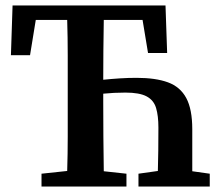

<svg xmlns="http://www.w3.org/2000/svg" viewBox="-20 -683 807 703"><path d="M20 -481 26 -663H586L592 -489H522L502 -610H360Q359 -554 358.5 -498.5Q358 -443 358 -391Q387 -394 418 -396Q449 -398 480 -398Q550 -398 595 -381.5Q640 -365 662 -324Q684 -283 684 -210V-56L748 -47V0H487V-47L558 -57Q559 -93 559.5 -131.5Q560 -170 560 -216Q560 -259 551.5 -287.5Q543 -316 517 -330Q491 -344 439 -344Q418 -344 398 -343Q378 -342 358 -340V-310Q358 -247 358.5 -183.5Q359 -120 360 -56L443 -47V0H132V-47L226 -57Q228 -119 228 -182.5Q228 -246 228 -310V-353Q228 -417 228 -481.5Q228 -546 226 -610H111L90 -481Z"/></svg>

Font: Source Serif Pro Semibold
Style: Regular
Weight: 600
Designer: Frank Grießhammer
Foundry: Adobe Systems Incorporated
Version: Version 3.000;hotconv 1.0.109;makeotfexe 2.5.65596